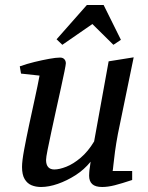

<svg xmlns="http://www.w3.org/2000/svg" viewBox="-20 -738 593 767"><path d="M144 9Q123 9 106 2Q89 -5 78.5 -22.5Q68 -40 68 -71Q68 -95 76.5 -140.5Q85 -186 96.5 -240Q108 -294 119.5 -346Q131 -398 138 -436L64 -444L59 -473Q87 -483 118 -490.5Q149 -498 176.5 -503Q204 -508 220 -508Q231 -508 237 -501.5Q243 -495 243 -485Q243 -480 237.5 -452.5Q232 -425 223 -384.5Q214 -344 204 -298.5Q194 -253 185 -211Q176 -169 170 -139Q164 -109 164 -99Q164 -80 172.5 -70.5Q181 -61 197 -61Q217 -61 245 -72Q273 -83 302.5 -108Q332 -133 356 -173L414 -493L514 -509L451 -203Q444 -166 439.5 -133Q435 -100 433 -79Q431 -58 430 -55H508V-19Q466 -5 438.5 2Q411 9 388 9Q361 9 348.5 -2.5Q336 -14 336 -36Q336 -39 336.5 -48.5Q337 -58 339 -70Q341 -82 342 -92Q316 -60 281.5 -38Q247 -16 211 -3.5Q175 9 144 9ZM229 -559 206 -581 327 -718H394L463 -579L433 -559L349 -642Z"/></svg>

Font: Manuale Medium
Style: Italic
Weight: 500
Italic angle: -11°
Version: Version 1.002